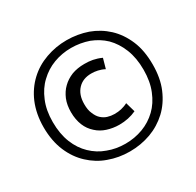

<svg xmlns="http://www.w3.org/2000/svg" viewBox="-141 -795 987 965"><g transform="rotate(-30 352.5 -313.0)"><path d="M378 -193C393 -193 406 -194 418 -197C430 -200 443 -204 456 -211L472 -155C442 -141 409 -134 373 -134C348 -134 325 -138 303 -145C281 -152 262 -163 246 -178C229 -193 216 -211 207 -233C198 -255 193 -281 193 -310C193 -337 197 -362 206 -384C215 -405 227 -424 243 -439C258 -454 277 -466 299 -475C321 -483 345 -487 372 -487C389 -487 405 -486 420 -483C435 -480 452 -475 469 -467L453 -410C440 -417 428 -421 415 -424C402 -427 390 -428 378 -428C346 -428 320 -418 301 -398C281 -377 271 -349 271 -312C271 -289 274 -271 281 -256C287 -241 295 -228 305 -219C315 -210 326 -203 339 -199C352 -195 365 -193 378 -193ZM354 -635C397 -635 437 -628 475 -615C513 -601 546 -581 575 -554C604 -527 627 -493 644 -453C661 -413 669 -366 669 -313C669 -261 661 -215 644 -175C627 -135 604 -101 575 -74C546 -47 512 -26 474 -12C435 2 395 9 352 9C309 9 269 2 231 -12C193 -25 160 -46 131 -73C102 -100 79 -133 62 -173C45 -213 36 -260 36 -313C36 -365 45 -411 62 -452C79 -492 103 -526 132 -553C161 -580 194 -600 233 -614C272 -628 312 -635 354 -635ZM354 -590C319 -590 285 -584 253 -572C221 -560 193 -542 169 -519C144 -496 125 -467 111 -433C96 -398 89 -358 89 -313C89 -267 96 -227 110 -192C124 -157 143 -129 167 -106C191 -83 219 -65 251 -54C282 -42 316 -36 352 -36C388 -36 422 -42 454 -54C486 -66 514 -84 538 -107C562 -130 581 -159 595 -194C609 -228 616 -268 616 -313C616 -359 609 -399 595 -434C581 -469 562 -498 539 -521C515 -544 487 -561 456 -573C424 -584 390 -590 354 -590Z"/></g></svg>

Font: Holmes&Hills Bold
Style: Bold
Weight: 500
Designer: Noopur Datye, Girish Dalvi, Yashodeep Gholap, Pallavi Karambelkar
Foundry: Ek Type
Version: ""